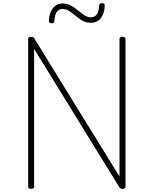

<svg xmlns="http://www.w3.org/2000/svg" viewBox="-20 -1187 977 1221"><path d="M178 14Q159 14 159 -1V-938Q159 -946 163.5 -949.5Q168 -953 177 -953Q186 -953 190 -951Q194 -949 198 -943L740 -64V-938Q740 -946 744.5 -949.5Q749 -953 759 -953Q778 -953 778 -938V-1Q778 7 773 10.5Q768 14 760 14Q751 14 747 11.5Q743 9 739 4L197 -876V-1Q197 7 193 10.5Q189 14 178 14ZM308 -1039Q291 -1039 291 -1057Q293 -1107 317 -1136Q341 -1165 377 -1165Q408 -1165 431.5 -1151.5Q455 -1138 475.5 -1121Q496 -1104 516 -1090.5Q536 -1077 559 -1077Q582 -1077 595.5 -1095.5Q609 -1114 610 -1150Q611 -1167 629 -1167Q640 -1167 643 -1163.5Q646 -1160 646 -1149Q644 -1099 620.5 -1070.5Q597 -1042 557 -1042Q528 -1042 504.5 -1055.5Q481 -1069 461 -1086Q441 -1103 421 -1116.5Q401 -1130 377 -1130Q355 -1130 341.5 -1111.5Q328 -1093 326 -1055Q325 -1046 321.5 -1042.5Q318 -1039 308 -1039Z"/></svg>

Font: Playwrite US Modern Thin
Style: Regular
Weight: 250
Designer: Veronika Burian, José Scaglione
Foundry: TypeTogether
Version: Version 1.003